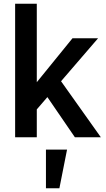

<svg xmlns="http://www.w3.org/2000/svg" viewBox="-20 -735 566 1028"><path d="M169 -140V-285L368 -530H505ZM61 0V-715H177V0ZM381 0 218 -238 292 -321 520 0ZM226 273V66H339L298 273Z"/></svg>

Font: Radio Canada Big Medium
Style: Regular
Weight: 500
Designer: Étienne Aubert Bonn
Foundry: Coppers and Brasses
Version: Version 1.001